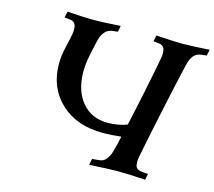

<svg xmlns="http://www.w3.org/2000/svg" viewBox="-104 -862 1108 992"><g transform="rotate(15 449.5 -366.5)"><path d="M278.3 -727.5Q328.6 -727.5 423.8 -733.9L417.5 -701.2L388.2 -697.8Q340.3 -691.9 325.2 -623.5Q324.2 -619.6 320.6 -603Q316.9 -586.4 315.7 -581.1Q314.5 -575.7 311.3 -560.8Q308.1 -545.9 306.9 -539.1Q305.7 -532.2 303.5 -519.3Q301.3 -506.3 300.5 -497.6Q299.8 -488.8 299.1 -477.5Q298.3 -466.3 298.3 -456.5Q298.3 -356 349.1 -294.4Q399.9 -232.9 485.4 -232.9Q544.4 -232.9 590.8 -251Q632.8 -439 668.5 -627.4Q670.9 -640.6 670.9 -653.8Q670.9 -694.3 639.2 -697.8L607.9 -701.2L614.7 -733.9Q708 -727.5 753.9 -727.5Q804.2 -727.5 899.4 -733.9L893.1 -701.2L863.8 -697.8Q838.9 -694.8 824 -677.2Q809.1 -659.7 800.8 -623Q781.7 -543.5 743.7 -364.3Q705.6 -185.1 690.4 -105Q687.5 -91.3 687.5 -78.1Q687.5 -71.3 688.5 -65.7Q689.5 -60.1 690.2 -55.9Q690.9 -51.8 694.3 -48.3Q697.8 -44.9 699.2 -42.7Q700.7 -40.5 706.1 -38.8Q711.4 -37.1 713.4 -36.1Q715.3 -35.2 723.1 -34.4Q731 -33.7 733.2 -33.4Q735.4 -33.2 745.1 -32.5Q754.9 -31.7 757.8 -31.7L751 1Q656.2 -4.9 604.5 -4.9Q556.6 -4.9 452.1 1.5L458.5 -31.7L494.6 -35.2Q506.3 -36.1 515.6 -40.3Q524.9 -44.4 532.2 -54Q539.6 -63.5 544.7 -72.8Q549.8 -82 555.2 -100.8Q560.5 -119.6 564.2 -134.8Q567.9 -149.9 574.2 -178.2Q574.2 -179.2 574.7 -179.7V-179.2Q574.7 -180.2 575.2 -182.1Q523.4 -175.8 477.1 -175.8Q336.4 -175.8 251.2 -255.4Q166 -335 166 -463.4Q166 -502.4 175.8 -546.9Q176.8 -552.7 183.3 -580.1Q189.9 -607.4 192.9 -624.3Q195.8 -641.1 195.8 -654.3Q195.8 -693.8 163.6 -697.8L132.3 -701.2L139.2 -733.9Q232.4 -727.5 278.3 -727.5Z"/></g></svg>

Font: Flanker
Style: Bold Italic
Weight: 700
Italic angle: -12°
Designer: Flanker
Version: Version 2.000